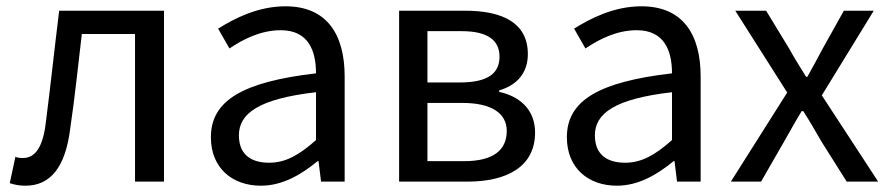

<svg xmlns="http://www.w3.org/2000/svg" viewBox="-20 -577 2825 610"><path d="M61 13C141 13 188 -47 203 -168C218 -268 228 -369 240 -469H409V0H501V-543H168C153 -422 141 -308 126 -191C117 -110 92 -75 53 -75C42 -75 34 -76 29 -79L11 5C27 10 41 13 61 13Z M809 13C877 13 937 -22 989 -65H992L1000 0H1075V-334C1075 -467 1019 -557 887 -557C799 -557 724 -518 673 -486L709 -423C752 -452 808 -481 872 -481C961 -481 984 -414 984 -344C752 -317 650 -258 650 -141C650 -43 718 13 809 13ZM835 -60C780 -60 739 -84 739 -147C739 -216 801 -263 984 -284V-132C931 -85 888 -60 835 -60Z M1457 -543H1248V0H1465C1590 0 1680 -47 1680 -156C1680 -232 1627 -272 1566 -285V-290C1622 -306 1657 -345 1657 -405C1657 -505 1576 -543 1457 -543ZM1441 -315H1338V-478H1447C1531 -478 1567 -448 1567 -397C1567 -346 1533 -315 1441 -315ZM1455 -65H1338V-250H1449C1542 -250 1590 -217 1590 -161C1590 -100 1547 -65 1455 -65Z M1940 13C2008 13 2068 -22 2120 -65H2123L2131 0H2206V-334C2206 -467 2150 -557 2018 -557C1930 -557 1855 -518 1804 -486L1840 -423C1883 -452 1939 -481 2003 -481C2092 -481 2115 -414 2115 -344C1883 -317 1781 -258 1781 -141C1781 -43 1849 13 1940 13ZM1966 -60C1911 -60 1870 -84 1870 -147C1870 -216 1932 -263 2115 -284V-132C2062 -85 2019 -60 1966 -60Z M2316 -543 2481 -283 2302 0H2398L2471 -127C2490 -160 2508 -193 2527 -224H2532C2552 -193 2571 -160 2590 -127L2670 0H2770L2591 -274L2756 -543H2661L2594 -423C2578 -392 2562 -364 2545 -333H2541C2522 -364 2504 -392 2487 -423L2414 -543Z"/></svg>

Font: Spoqa Han Sans Neo
Style: Regular
Weight: 400
Designer: [Spoqa Han Sans Neo] Dong-huui Kim ___ Younghwa Kang ___ Yujin Lee ___ [Noto Sans] Ryoko NISHIZUKA ____ (kana & ideograp
Foundry: Spoqa (http://www.spoqa-han-sans.com)
Version: Version 1.100;hotconv 1.0.109;makeotfexe 2.5.65596